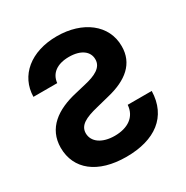

<svg xmlns="http://www.w3.org/2000/svg" viewBox="-170 -878 996 1030"><g transform="rotate(-30 327.5 -363.0)"><path d="M322.1 10.3C498.6 10.3 611.2 -71 615.1 -228.3H466.3C461.3 -155.5 403.8 -118.6 323.9 -118.6C245.7 -118.6 195.3 -154.8 195 -208.1C195.3 -257.1 239.3 -279.8 318.5 -299L397.7 -318.9C520.6 -348.4 596.2 -409.8 595.9 -517C596.6 -649.1 479.8 -737.2 320.3 -737.2C158.4 -737.2 51.8 -647.7 49.7 -518.1H197.1C202.8 -575.3 247.9 -608.7 321.4 -608.7C396.7 -608.7 438.2 -574.2 438.2 -527.3C439.3 -475.1 386.4 -451.7 323.2 -437.1L257.8 -421.5C131.4 -393.1 40.1 -328.8 39.8 -207.7C40.1 -74.6 144.5 10.3 322.1 10.3Z"/></g></svg>

Font: Inter-Hewn
Style: Bold
Weight: 700
Designer: Rasmus Andersson
Foundry: rsms
Version: Version 3.012;git-f93a4a705